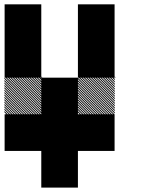

<svg xmlns="http://www.w3.org/2000/svg" viewBox="-21 -853 708 873"><path d="M500.8 -499.2 499.2 -500.8H500.8ZM500.8 -488.3 488.3 -500.8H494.2L500.8 -494.2ZM500.8 -477.5 477.5 -500.8H483.3L500.8 -483.3ZM500.8 -466.7 466.7 -500.8H472.5L500.8 -472.5ZM500.8 -455.8 455.8 -500.8H461.7L500.8 -461.7ZM500.8 -445 445 -500.8H450.8L500.8 -450.8ZM500.8 -434.2 434.2 -500.8H440L500.8 -440ZM500.8 -423.3 423.3 -500.8H429.2L500.8 -429.2ZM500.8 -412.5 412.5 -500.8H418.3L500.8 -418.3ZM500.8 -401.7 401.7 -500.8H407.5L500.8 -407.5ZM500.8 -390.8 390.8 -500.8H396.7L500.8 -396.7ZM500.8 -380 380 -500.8H385.8L500.8 -385.8ZM500.8 -369.2 369.2 -500.8H375L500.8 -375ZM500.8 -358.3 358.3 -500.8H364.2L500.8 -364.2ZM500.8 -347.5 347.5 -500.8H353.3L500.8 -353.3ZM500.8 -336.7 336.7 -500.8H342.5L500.8 -342.5ZM494.2 -332.5 332.5 -494.2V-500L500 -332.5ZM483.3 -332.5 332.5 -483.3V-489.2L489.2 -332.5ZM472.5 -332.5 332.5 -472.5V-478.3L478.3 -332.5ZM461.7 -332.5 332.5 -461.7V-467.5L467.5 -332.5ZM450.8 -332.5 332.5 -450.8V-456.7L456.7 -332.5ZM440 -332.5 332.5 -440V-445.8L445.8 -332.5ZM429.2 -332.5 332.5 -429.2V-435L435 -332.5ZM418.3 -332.5 332.5 -418.3V-424.2L424.2 -332.5ZM407.5 -332.5 332.5 -407.5V-413.3L413.3 -332.5ZM396.7 -332.5 332.5 -396.7V-402.5L402.5 -332.5ZM385.8 -332.5 332.5 -385.8V-391.7L391.7 -332.5ZM375 -332.5 332.5 -375V-380.8L380.8 -332.5ZM364.2 -332.5 332.5 -364.2V-370L370 -332.5ZM353.3 -332.5 332.5 -353.3V-359.2L359.2 -332.5ZM342.5 -332.5 332.5 -342.5V-348.3L348.3 -332.5ZM500.8 -500.8H505L500.8 -505ZM167.5 -499.2 165.8 -500.8H167.5ZM167.5 -488.3 155 -500.8H160.8L167.5 -494.2ZM167.5 -477.5 144.2 -500.8H150L167.5 -483.3ZM167.5 -466.7 133.3 -500.8H139.2L167.5 -472.5ZM167.5 -455.8 122.5 -500.8H128.3L167.5 -461.7ZM167.5 -445 111.7 -500.8H117.5L167.5 -450.8ZM167.5 -434.2 100.8 -500.8H106.7L167.5 -440ZM167.5 -423.3 90 -500.8H95.8L167.5 -429.2ZM167.5 -412.5 79.2 -500.8H85L167.5 -418.3ZM167.5 -401.7 68.3 -500.8H74.2L167.5 -407.5ZM167.5 -390.8 57.5 -500.8H63.3L167.5 -396.7ZM167.5 -380 46.7 -500.8H52.5L167.5 -385.8ZM167.5 -369.2 35.8 -500.8H41.7L167.5 -375ZM167.5 -358.3 25 -500.8H30.8L167.5 -364.2ZM167.5 -347.5 14.2 -500.8H20L167.5 -353.3ZM167.5 -336.7 3.3 -500.8H9.2L167.5 -342.5ZM160.8 -332.5 -0.8 -494.2V-500L166.7 -332.5ZM150 -332.5 -0.8 -483.3V-489.2L155.8 -332.5ZM139.2 -332.5 -0.8 -472.5V-478.3L145 -332.5ZM128.3 -332.5 -0.8 -461.7V-467.5L134.2 -332.5ZM117.5 -332.5 -0.8 -450.8V-456.7L123.3 -332.5ZM106.7 -332.5 -0.8 -440V-445.8L112.5 -332.5ZM95.8 -332.5 -0.8 -429.2V-435L101.7 -332.5ZM85 -332.5 -0.8 -418.3V-424.2L90.8 -332.5ZM74.2 -332.5 -0.8 -407.5V-413.3L80 -332.5ZM63.3 -332.5 -0.8 -396.7V-402.5L69.2 -332.5ZM52.5 -332.5 -0.8 -385.8V-391.7L58.3 -332.5ZM41.7 -332.5 -0.8 -375V-380.8L47.5 -332.5ZM30.8 -332.5 -0.8 -364.2V-370L36.7 -332.5ZM20 -332.5 -0.8 -353.3V-359.2L25.8 -332.5ZM9.2 -332.5 -0.8 -342.5V-348.3L15 -332.5ZM167.5 -500.8H171.7L167.5 -505ZM166.7 -166.7H333.3V0H166.7ZM333.3 -333.3H500V-166.7H333.3ZM166.7 -333.3H500V-166.7H166.7ZM166.7 -333.3H333.3V0H166.7ZM0 -333.3H333.3V-166.7H0ZM166.7 -500H333.3V-166.7H166.7ZM333.3 -666.7H500V-500H333.3ZM0 -666.7H166.7V-500H0ZM333.3 -833.3H500V-500H333.3ZM0 -833.3H166.7V-500H0Z"/></svg>

Font: 0xA000-Pixelated
Style: Pixelated
Weight: 400
Version: Version 0.1